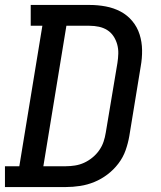

<svg xmlns="http://www.w3.org/2000/svg" viewBox="-28 -755 648 775"><path d="M-8 0V-84H50L143 -651H96V-735H334Q367 -735 399 -729Q431 -723 458.5 -708.5Q486 -694 506 -670Q526 -646 535.5 -616Q545 -586 545.5 -553Q546 -520 540 -487L494 -206Q489 -177 479 -148.5Q469 -120 450 -95Q431 -70 406 -51Q381 -32 353 -20.5Q325 -9 295.5 -4.5Q266 0 238 0ZM147 -84H238Q256 -84 275 -87Q294 -90 311.5 -98Q329 -106 345 -119Q361 -132 372.5 -148.5Q384 -165 390 -183Q396 -201 399 -220L446 -501Q449 -520 449.5 -539Q450 -558 445 -576Q440 -594 430 -609Q420 -624 405 -633.5Q390 -643 371.5 -647Q353 -651 333 -651H240Z"/></svg>

Font: Iosevka HT Medium Extended
Style: Italic
Weight: 500
Width: 7
Italic angle: -9°
Monospace: yes
Designer: Belleve Invis
Foundry: Belleve Invis
Version: Version 32.3.0; ttfautohint (v1.8.4)